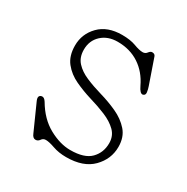

<svg xmlns="http://www.w3.org/2000/svg" viewBox="-118 -572 663 681"><g transform="rotate(30 214.0 -232.0)"><path d="M192.5 -441Q152.5 -441 127.2 -417.5Q102 -394 102 -357Q102 -325.5 119.8 -306Q137.5 -286.5 167.2 -273.8Q197 -261 233.5 -250.5Q268.5 -240.5 302.5 -225Q336.5 -209.5 358.8 -184.2Q381 -159 381 -119Q381 -69 344.5 -32Q308 5 238 5Q207.5 5 183.5 -3.5Q159.5 -12 146 -12Q135 -12 129 -3Q123 6 113 6Q102 6 96 -9L49 -114Q39 -135.5 56 -139Q65.5 -140.5 74 -127Q105 -74 150.5 -49Q196 -24 238 -24Q295.5 -24 320.8 -49.8Q346 -75.5 346 -114Q346 -143.5 326.5 -162.8Q307 -182 275.8 -195Q244.5 -208 210 -218Q175 -228.5 142.2 -243.8Q109.5 -259 88.5 -285.2Q67.5 -311.5 67.5 -354Q67.5 -401.5 101 -435.8Q134.5 -470 194 -470Q228 -470 250.5 -461.5Q273 -453 287 -453Q297.5 -453 303.8 -461.5Q310 -470 317 -470Q328 -470 331 -461L366 -360Q370 -349 371.5 -337.2Q373 -325.5 363 -323Q352 -320.5 340 -346Q318.5 -391.5 280.8 -416.2Q243 -441 192.5 -441Z"/></g></svg>

Font: Fraunces 9pt SuperSoft Thin
Style: Regular
Weight: 100
Version: Version 1.000;[b76b70a41]